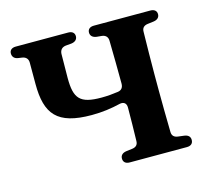

<svg xmlns="http://www.w3.org/2000/svg" viewBox="-84 -632 801 736"><g transform="rotate(-15 316.5 -264.0)"><path d="M251 -206C292 -206 329 -211 366 -220C382 -223 392 -215 392 -198C392 -155 391 -107 390 -66C390 -51 382 -43 367 -41L343 -38C328 -36 319 -28 319 -15C319 -1 328 7 344 7H571C587 7 596 -1 596 -15C596 -29 587 -36 572 -38L548 -41C533 -43 525 -51 525 -66C524 -120 523 -187 523 -232V-296C523 -342 524 -409 525 -463C525 -478 533 -486 548 -488L572 -491C587 -493 596 -501 596 -514C596 -527 587 -535 571 -535H347C331 -535 322 -527 322 -514C322 -501 331 -493 346 -491L367 -489C382 -487 390 -478 390 -463C391 -409 392 -342 392 -296V-293C392 -278 385 -268 370 -266C349 -263 328 -261 304 -261C219 -261 198 -285 198 -367C198 -403 199 -434 199 -463C200 -478 208 -487 223 -489L246 -491C261 -493 270 -501 270 -514C270 -527 261 -535 245 -535H37C21 -535 12 -527 12 -514C12 -501 20 -492 35 -490L49 -488C64 -486 73 -477 73 -462V-377C73 -257 114 -206 251 -206Z"/></g></svg>

Font: 寒蝉锦书宋Pro Soft
Style: Regular
Weight: 700
Designer: 寒蝉锦书宋{Warren} 思源宋体{Ryoko NISHIZUKA 西塚涼子 (kana & ideographs); Frank Grießhammer (Latin, Greek & Cyrillic); Wenlong ZHANG 
Foundry: Adobe & ChillType
Version: Version 2.000;Glyphs 3.1.1 (3135)